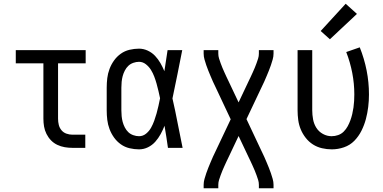

<svg xmlns="http://www.w3.org/2000/svg" viewBox="-20 -787 2040 1022"><path d="M366 0Q345 0 324.5 -3.5Q304 -7 285 -16Q266 -25 251.5 -40Q237 -55 227.5 -74Q218 -93 214.5 -113.5Q211 -134 211 -155V-450H64V-520H436V-450H289V-155Q289 -138 293 -122Q297 -106 307.5 -93.5Q318 -81 334 -75.5Q350 -70 366 -70H434V0Z M720 8Q695 8 669.5 2Q644 -4 623 -19Q602 -34 587 -55Q572 -76 563 -100Q554 -124 551 -149Q548 -174 548 -200V-320Q548 -346 551 -371Q554 -396 563 -420Q572 -444 587 -465Q602 -486 623 -501Q644 -516 669.5 -522Q695 -528 720 -528Q744 -528 766.5 -517.5Q789 -507 805.5 -489.5Q822 -472 834 -451Q846 -430 855 -408Q859 -436 863.5 -464Q868 -492 872 -520H950Q937 -456 924.5 -391.5Q912 -327 898 -263Q913 -198 925.5 -132Q938 -66 952 0H874Q870 -29 865.5 -58Q861 -87 856 -116V-118Q847 -95 835 -73Q823 -51 806.5 -32.5Q790 -14 767.5 -3Q745 8 720 8ZM720 -62Q741 -62 757.5 -75.5Q774 -89 784 -107Q794 -125 801 -144.5Q808 -164 813.5 -183.5Q819 -203 823.5 -223.5Q828 -244 832 -264Q828 -283 823.5 -302.5Q819 -322 813.5 -341.5Q808 -361 801 -379.5Q794 -398 783.5 -415Q773 -432 756.5 -445Q740 -458 720 -458Q705 -458 689.5 -452.5Q674 -447 663 -436.5Q652 -426 644.5 -411.5Q637 -397 633 -382Q629 -367 627.5 -351.5Q626 -336 626 -320V-200Q626 -184 627.5 -168.5Q629 -153 633 -138Q637 -123 644.5 -108.5Q652 -94 663 -83.5Q674 -73 689.5 -67.5Q705 -62 720 -62Z M1064 215V197Q1064 181 1068.5 165.5Q1073 150 1078 135Q1083 120 1089 105.5Q1095 91 1101 76.5Q1107 62 1113.5 47.5Q1120 33 1127 19L1208 -152L1127 -324Q1120 -338 1113.5 -352.5Q1107 -367 1101 -381.5Q1095 -396 1089 -410.5Q1083 -425 1078 -440Q1073 -455 1068.5 -470.5Q1064 -486 1064 -502V-520H1142V-502Q1142 -488 1146 -475.5Q1150 -463 1154.5 -450.5Q1159 -438 1164 -426Q1169 -414 1174.5 -402Q1180 -390 1185.5 -378Q1191 -366 1197 -354L1250 -242L1303 -354Q1309 -366 1314.5 -378Q1320 -390 1325.5 -402Q1331 -414 1336 -426Q1341 -438 1345.5 -450.5Q1350 -463 1354 -475.5Q1358 -488 1358 -502V-520H1436V-502Q1436 -486 1431.5 -470.5Q1427 -455 1422 -440Q1417 -425 1411 -410.5Q1405 -396 1399 -381.5Q1393 -367 1386.5 -352.5Q1380 -338 1373 -324L1292 -153L1373 19Q1380 33 1386.5 47.5Q1393 62 1399 76.5Q1405 91 1411 105.5Q1417 120 1422 135Q1427 150 1431.5 165.5Q1436 181 1436 197V215H1358V197Q1358 183 1354 170.5Q1350 158 1345.5 145.5Q1341 133 1336 121Q1331 109 1325.5 97Q1320 85 1314.5 73Q1309 61 1303 49L1250 -63L1197 49Q1191 61 1185.5 73Q1180 85 1174.5 97Q1169 109 1164 121Q1159 133 1154.5 145.5Q1150 158 1146 170.5Q1142 183 1142 197V215Z M1746 8Q1720 8 1694 2Q1668 -4 1646 -18Q1624 -32 1607.5 -53Q1591 -74 1581 -98Q1571 -122 1567.5 -148Q1564 -174 1564 -200V-520H1642V-200Q1642 -176 1646.5 -151.5Q1651 -127 1664 -106.5Q1677 -86 1699 -74Q1721 -62 1745 -62Q1763 -62 1780 -68Q1797 -74 1809.5 -86.5Q1822 -99 1830.5 -114.5Q1839 -130 1845 -146.5Q1851 -163 1855 -180Q1859 -197 1861.5 -214.5Q1864 -232 1865 -249.5Q1866 -267 1866 -285Q1866 -342 1855 -399Q1844 -456 1823 -510L1895 -535Q1919 -475 1931.5 -412Q1944 -349 1944 -284Q1944 -251 1940 -218Q1936 -185 1927.5 -153Q1919 -121 1904 -91Q1889 -61 1866 -37.5Q1843 -14 1811 -3Q1779 8 1746 8ZM1736 -578 1687 -622 1820 -767 1880 -713Z"/></svg>

Font: Zed Sans
Style: Regular
Weight: 400
Designer: Belleve Invis
Foundry: Belleve Invis
Version: Version 1.0.0; ttfautohint (v1.8.4)